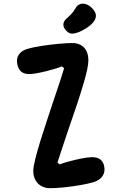

<svg xmlns="http://www.w3.org/2000/svg" viewBox="-20 -1011 660 1043"><path d="M160.8 -83.7Q160.8 -103.5 171.4 -146.4Q182 -189.2 200.5 -249.3Q217 -302.2 236.5 -361Q255.9 -419.7 275.7 -479.2Q293.6 -531.5 306.7 -571.6Q319.8 -611.8 328.3 -640.7L315.5 -650.5Q288.8 -638.6 230.8 -624.2Q172.7 -609.9 142.9 -608.6Q114.7 -607.9 98.2 -619.5Q81.8 -631.1 74.8 -658.8Q67 -690.8 81.8 -713.8Q96.6 -736.8 133.8 -747Q161.8 -754.8 207.2 -761.8Q252.8 -768.8 298.5 -773Q344.2 -777.2 373.2 -777.2Q398.2 -777.2 417.7 -767Q437.2 -756.8 448.7 -735.6Q460.1 -714.3 460.1 -682Q460.1 -664.4 454 -634.9Q447.8 -605.4 436.5 -566.2Q418.5 -504.8 397.7 -442.4Q376.9 -380.1 347 -293.8Q329.8 -242.2 314.6 -197Q299.3 -151.8 292.2 -127.8L304.6 -117.9Q332.1 -129.6 388.3 -142.7Q444.6 -155.8 477 -157.1Q504.3 -158 521.8 -147Q539.2 -136 545.2 -111.3Q552.9 -80 538 -56Q523.1 -32 487 -21Q462 -13.6 419.2 -6Q376.4 1.7 330.9 6.5Q285.4 11.3 252.2 11.3Q227.7 11.3 206.9 1Q186.1 -9.4 173.5 -30.9Q160.8 -52.3 160.8 -83.7ZM406.9 -836.1Q428.3 -844.5 450.1 -858.7Q471.9 -872.8 485.7 -888.9Q502.2 -908.8 501 -928Q499.8 -947.3 478.5 -968.5Q463.8 -982.8 446.9 -988.4Q430.1 -994 414.7 -988.5Q399.2 -983 389.7 -965.5Q380.8 -950 368.9 -936.5Q357 -923 343.2 -911.9Q324.7 -896.1 324.2 -878Q323.8 -859.9 341.2 -842.8Q356 -828 371.8 -828.3Q387.7 -828.6 406.9 -836.1Z"/></svg>

Font: Monaspace Radon Var
Style: Regular
Weight: 400
Designer: Riley Cran and the Lettermatic Team
Version: Version 1.000 (Monaspace Radon Var)